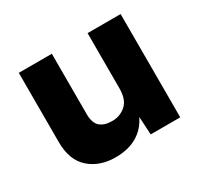

<svg xmlns="http://www.w3.org/2000/svg" viewBox="-113 -647 844 805"><g transform="rotate(-30 308.5 -245.0)"><path d="M235 10Q159 10 109.5 -33.5Q60 -77 60 -165V-500H220V-208Q220 -165 240.5 -147Q261 -129 299 -129Q337 -129 365 -153.5Q393 -178 393 -233V-500H553V0H410L405 -87Q357 10 235 10Z"/></g></svg>

Font: Prodigy Sans
Style: Bold
Weight: 700
Designer: Wei Huang
Foundry: Wei Huang
Version: Version 1.003; ttfautohint (v1.8.3)